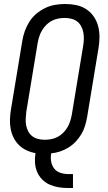

<svg xmlns="http://www.w3.org/2000/svg" viewBox="-20 -763 540 963"><path d="M321 180Q296 180 272.5 176Q249 172 228 162.5Q207 153 191 136.5Q175 120 166 98.5Q157 77 155.5 53Q154 29 158 5Q135 1 113.5 -9Q92 -19 75.5 -35Q59 -51 48.5 -72Q38 -93 33.5 -116.5Q29 -140 30 -165Q31 -190 35 -214L92 -559Q96 -584 105 -608.5Q114 -633 128 -655Q142 -677 163 -694.5Q184 -712 207 -723Q230 -734 255.5 -738.5Q281 -743 306 -743Q335 -743 362 -737.5Q389 -732 411.5 -717.5Q434 -703 449.5 -681Q465 -659 472 -632.5Q479 -606 479 -577.5Q479 -549 474 -521L417 -176Q413 -154 406.5 -132Q400 -110 388 -90Q376 -70 359.5 -52.5Q343 -35 322.5 -22.5Q302 -10 280.5 -3Q259 4 237 6Q233 27 236.5 47Q240 67 251.5 82Q263 97 282 103.5Q301 110 321 110H346V180ZM204 -62Q220 -62 236.5 -65Q253 -68 268.5 -76Q284 -84 296.5 -96.5Q309 -109 318 -124Q327 -139 332 -155Q337 -171 340 -187L397 -532Q400 -549 400.5 -566.5Q401 -584 398 -600Q395 -616 387.5 -630.5Q380 -645 368 -654.5Q356 -664 339.5 -668.5Q323 -673 305 -673Q289 -673 272.5 -670Q256 -667 240.5 -659Q225 -651 212.5 -638.5Q200 -626 191 -611Q182 -596 177 -580Q172 -564 169 -548L112 -203Q110 -186 109 -168.5Q108 -151 111 -135Q114 -119 121.5 -104.5Q129 -90 141 -80.5Q153 -71 169.5 -66.5Q186 -62 204 -62Z"/></svg>

Font: Iosevka Custom
Style: Italic
Weight: 400
Italic angle: -9°
Monospace: yes
Designer: Belleve Invis
Foundry: Belleve Invis
Version: Version 30.3.3; ttfautohint (v1.8.3)